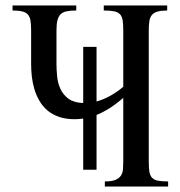

<svg xmlns="http://www.w3.org/2000/svg" viewBox="-20 -682 659 702"><path d="M284.2 -61.5V-248.5Q276.4 -247.6 268.8 -246.8Q261.2 -246.1 253.4 -246.1Q220.2 -246.1 195.3 -254.9Q170.4 -263.7 152.8 -278.8Q135.3 -293.9 123.8 -314Q112.3 -334 105.7 -356.2Q99.1 -378.4 96.4 -401.9Q93.8 -425.3 93.8 -447.3V-570.3Q93.8 -591.8 91.6 -606Q89.4 -620.1 82.3 -628.4Q75.2 -636.7 61.8 -640.1Q48.3 -643.6 25.9 -643.6V-662.1H258.8V-643.6Q237.3 -643.6 223.4 -640.6Q209.5 -637.7 201.4 -629.6Q193.4 -621.6 189.9 -607.4Q186.5 -593.3 186.5 -570.3V-447.3Q186.5 -426.3 189 -401.9Q191.4 -377.4 201.2 -356.4Q210.9 -335.4 230.5 -321Q250 -306.6 284.2 -305.2V-510.7H333V-311Q357.9 -317.9 382.8 -331.5Q407.7 -345.2 430.7 -364.7V-570.3Q430.7 -592.8 428.5 -607.2Q426.3 -621.6 418.9 -629.6Q411.6 -637.7 397.5 -640.6Q383.3 -643.6 359.4 -643.6V-662.1H591.3V-643.6Q569.3 -643.6 555.9 -639.6Q542.5 -635.7 535.4 -627.2Q528.3 -618.7 526.1 -604.7Q523.9 -590.8 523.9 -570.3V-91.8Q523.9 -69.3 526.1 -54.9Q528.3 -40.5 535.6 -32.5Q543 -24.4 556.9 -21.5Q570.8 -18.6 594.7 -18.6V0H363.3V-18.6Q388.7 -18.6 402.3 -24.4Q416 -30.3 422.4 -40.3Q428.7 -50.3 429.7 -63.7Q430.7 -77.1 430.7 -91.8V-324.2Q380.9 -280.8 333 -261.7V-61.5Z"/></svg>

Font: Doulos SIL Compact
Style: Regular
Weight: 400
Designer: Walt Agee, Victor Gaultney, Peter Martin, Debbi Hosken
Foundry: SIL International
Version: Version 4.110; 2011; Maintenance release ; LnSpcTght